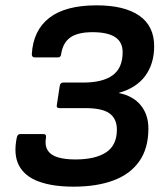

<svg xmlns="http://www.w3.org/2000/svg" viewBox="-20 -687 618 719"><path d="M255.5 12Q177 12 124.6 -7.4Q72.2 -26.7 50.8 -67.8Q29.5 -108.8 43.2 -173.3Q46.2 -185 55.5 -185H142Q153.7 -185 152.4 -173.9Q146.8 -142 159.1 -123.4Q171.4 -104.9 198.2 -97.4Q224.9 -89.9 262.5 -89.9Q336.4 -89.9 377 -116.3Q417.7 -142.7 417.7 -201.7Q417.7 -241.9 390.6 -262Q363.6 -282.1 299.9 -282.1H202.9Q190.5 -282.1 192.8 -293.8L203.9 -366.2Q206.2 -377.9 216.9 -377.9H293.1Q364.3 -377.9 401.8 -405.1Q439.3 -432.3 439.3 -491.7Q439.3 -529.6 411.1 -548Q382.8 -566.5 326.6 -566.5Q271.1 -566.5 243 -546.4Q215 -526.3 209 -483.8Q207.3 -472.1 197.3 -472.1H110.1Q99.1 -472.1 99.1 -483.8Q104.1 -573 164.4 -620Q224.8 -667 341.7 -667Q445.9 -667 501.6 -628.3Q557.3 -589.6 557.3 -513.9Q557.3 -448.3 524 -403Q490.7 -357.7 426.2 -339.7V-338.3Q479.4 -327.3 507.6 -292.2Q535.7 -257 535.7 -205.7Q535.7 -131.7 501.9 -83.4Q468 -35 405.3 -11.5Q342.6 12 255.5 12Z"/></svg>

Font: Sofia Sans Hairline
Style: Italic
Weight: 1
Italic angle: -9°
Designer: Botio Nikoltchev, Ani Petrova
Foundry: lettersoup
Version: Version 4.102